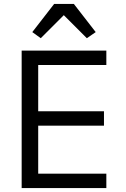

<svg xmlns="http://www.w3.org/2000/svg" viewBox="-20 -955 640 975"><path d="M355 -935 466 -792 421 -761 304 -878 187 -761 144 -792 255 -935ZM90 0V-698H520V-625H174V-390H508V-317H174V-73H520V0Z"/></svg>

Font: PlemolJP35 Console
Style: Regular
Weight: 400
Version: v2.0.3; ttfautohint (v1.8.4.7-5d5b-dirty) -l 6 -r 45 -G 200 